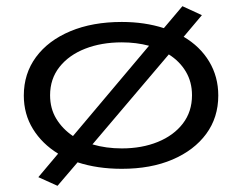

<svg xmlns="http://www.w3.org/2000/svg" viewBox="-20 -538 790 621"><path d="M166 63 104 35 168 -41Q116 -73 86.5 -121Q57 -169 57 -229Q57 -300 96.5 -353.5Q136 -407 207.5 -437Q279 -467 374 -467Q448 -467 510 -447L570 -518L633 -489L574 -419Q627 -388 656.5 -339Q686 -290 686 -229Q686 -158 647 -105Q608 -52 538 -22Q468 8 374 8Q295 8 231 -13ZM142 -230Q142 -187 162 -154Q182 -121 216 -98L462 -390Q421 -401 374 -401Q308 -401 255.5 -380.5Q203 -360 172.5 -321.5Q142 -283 142 -230ZM374 -58Q439 -58 490.5 -79Q542 -100 571.5 -138.5Q601 -177 601 -230Q601 -273 581 -306.5Q561 -340 526 -362L279 -71Q323 -58 374 -58Z"/></svg>

Font: Inconsolata ExtraExpanded Thin
Style: Regular
Weight: 100
Width: 8
Monospace: yes
Designer: Raph Levien, Cyreal, Brenton Simpson
Foundry: Raph Levien, Cyreal, Google
Version: Version 3.100; ttfautohint (v1.8.4.7-5d5b)